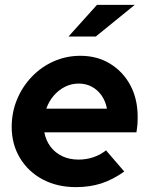

<svg xmlns="http://www.w3.org/2000/svg" viewBox="-20 -758 616 788"><path d="M291 10Q215 10 155.5 -21.5Q96 -53 62 -109.5Q28 -166 28 -237Q28 -297 50 -350Q72 -403 111 -443.5Q150 -484 201 -506.5Q252 -529 310 -529Q379 -529 432 -496.5Q485 -464 515 -408Q545 -352 545 -278Q545 -267 544.5 -254Q544 -241 540 -215H162Q168 -182 187 -156.5Q206 -131 235.5 -117Q265 -103 302 -103Q335 -103 364 -113Q393 -123 415 -141L490 -54Q442 -20 395 -5Q348 10 291 10ZM170 -312H419Q413 -343 397 -366Q381 -389 357 -402Q333 -415 303 -415Q273 -415 247 -402Q221 -389 201 -366Q181 -343 170 -312ZM261 -608 378 -738H533L373 -608Z"/></svg>

Font: Red Hat Display ExtraBold
Style: Italic
Weight: 800
Italic angle: -12°
Designer: Pentagram, MCKL
Foundry: Pentagram, MCKL
Version: Version 1.023